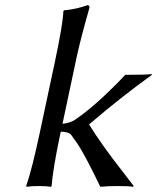

<svg xmlns="http://www.w3.org/2000/svg" viewBox="-20 -718 606 741"><path d="M132.3 -200.2 192.4 -481.9Q222.7 -625 224.6 -674.8L227.1 -678.2Q273.4 -682.1 318.4 -698.2Q326.2 -696.3 325.2 -688Q290.5 -565.9 276.4 -500L221.2 -240.2Q249.5 -243.2 268.1 -254.9Q336.4 -300.3 430.7 -395Q448.7 -413.6 463.4 -429.2Q544.9 -429.2 564.9 -432.1L566.4 -429.2Q450.7 -346.2 323.7 -237.8Q371.1 -160.6 455.6 -52.7Q479.5 -22 496.1 0L493.2 2.9Q478.5 0 434.1 0Q394 0 367.2 2.9Q308.6 -118.7 278.8 -163.6Q267.1 -180.7 253.4 -199.2Q243.7 -209 214.8 -210L212.4 -200.2Q184.1 -65.9 179.2 0L176.3 2.9Q158.7 0 129.9 0Q101.1 0 82.5 2.9L81.1 0Q103.5 -65.4 132.3 -200.2Z"/></svg>

Font: Linux Biolinum Slanted O
Style: Slanted
Weight: 400
Designer: Philipp H. Poll
Foundry: Philipp H. Poll
Version: Version 1.0.4